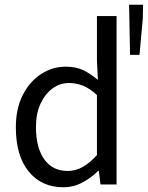

<svg xmlns="http://www.w3.org/2000/svg" viewBox="-20 -780 625 812"><path d="M248 12Q156 12 101.5 -54.5Q47 -121 47 -242Q47 -321 76.5 -378.5Q106 -436 154 -467Q202 -498 258 -498Q301 -498 331.5 -483.5Q362 -469 394 -442L390 -525V-712H473V0H405L398 -57H395Q367 -29 329 -8.5Q291 12 248 12ZM266 -57Q300 -57 330 -74Q360 -91 390 -124V-378Q360 -406 331 -417.5Q302 -429 272 -429Q233 -429 201.5 -405.5Q170 -382 151 -340.5Q132 -299 132 -243Q132 -156 167 -106.5Q202 -57 266 -57ZM530 -548 526 -760H585L584 -703L570 -548Z"/></svg>

Font: Source Sans 3
Style: Regular
Weight: 400
Designer: Paul D. Hunt
Foundry: Adobe
Version: Version 3.046;hotconv 1.0.118;makeotfexe 2.5.65603